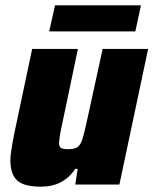

<svg xmlns="http://www.w3.org/2000/svg" viewBox="-20 -694 577 722"><path d="M19 -92Q19 -120 36 -203L101 -510H273L217 -243Q204 -185 202 -158Q202 -142 209.5 -137.5Q217 -133 236 -133Q260 -133 271.5 -141Q283 -149 290 -171Q297 -193 309 -249L366 -510H537L429 0H263L272 -59H263Q219 8 134 8Q70 8 44.5 -15.5Q19 -39 19 -92ZM165 -576 187 -674H510L489 -576Z"/></svg>

Font: Saira Semi Condensed ExtraBold
Style: Italic
Weight: 800
Width: 4
Italic angle: -12°
Designer: Hector Gatti with collaboration of the Omnibus-Type team
Foundry: Omnibus-Type
Version: Version 1.001; ttfautohint (v1.8)